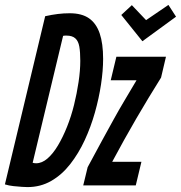

<svg xmlns="http://www.w3.org/2000/svg" viewBox="-50 -755 737 782"><path d="M62 7Q55 7 39 6Q23 5 4.5 3Q-14 1 -30 -4L134 -689Q161 -695 185 -698Q209 -701 234 -701Q283 -701 312.5 -680.5Q342 -660 356 -619Q370 -578 370 -515Q370 -468 361.5 -411.5Q353 -355 336.5 -296.5Q320 -238 295 -184Q270 -130 236 -86.5Q202 -43 158.5 -18Q115 7 62 7ZM97 -90Q121 -90 143.5 -109.5Q166 -129 186 -162.5Q206 -196 223 -238.5Q240 -281 251.5 -327.5Q263 -374 270 -421Q277 -468 277 -507Q277 -543 273 -565.5Q269 -588 256.5 -599Q244 -610 221 -610Q218 -610 214.5 -610Q211 -610 207 -609L83 -92Q87 -91 90 -90.5Q93 -90 97 -90ZM289 0 307 -74Q339 -134 364.5 -180.5Q390 -227 412 -267Q434 -307 457 -345.5Q480 -384 506 -428H401L424 -524H626L606 -439Q581 -399 555.5 -357Q530 -315 505 -272Q480 -229 455.5 -185Q431 -141 407 -96H526L503 0ZM530 -587 444 -694 487 -734 545 -673 636 -735 667 -687Z"/></svg>

Font: Ubuntu Sans Mono SemiBold
Style: Italic
Weight: 600
Italic angle: -13.5°
Monospace: yes
Designer: Dalton Maag Ltd
Foundry: Dalton Maag Ltd
Version: Version 1.006